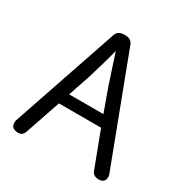

<svg xmlns="http://www.w3.org/2000/svg" viewBox="-139 -684 770 801"><g transform="rotate(30 246.5 -283.5)"><path d="M276 -550C270 -565 257 -572 236 -572C215 -572 201 -564 196 -549L22 -38C21 -34 20 -30 20 -25C20 -9 27 0 42 3C63 8 77 1 83 -17L141 -187H344L409 -15C414 -2 426 5 443 5C463 5 473 -5 473 -24C473 -29 472 -33 470 -38ZM159 -241 194 -344C215 -412 229 -462 237 -495L285 -349L324 -241Z"/></g></svg>

Font: GFS Philostratos
Style: Regular
Weight: 400
Designer: George D. Matthiopoulos
Foundry: George D. Matthiopoulos
Version: Version 1.000